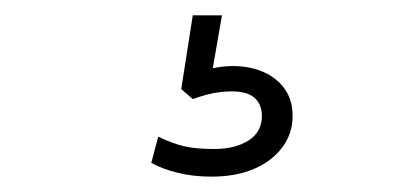

<svg xmlns="http://www.w3.org/2000/svg" viewBox="-20 -40 540 250"><path d="M255 190Q232 190 211.5 185Q191 180 177 172L186 138Q205 147 220 150.5Q235 154 259 154Q286 154 303.5 143Q321 132 321 111Q321 96 311.5 87.5Q302 79 282 79Q271 79 259.5 81Q248 83 231 89L216 76L231 -20H269L256 55L238 53Q250 50 261.5 48Q273 46 283 46Q305 46 322.5 53.5Q340 61 350.5 75.5Q361 90 361 111Q361 134 347.5 152Q334 170 310.5 180Q287 190 255 190Z"/></svg>

Font: Nunito Sans 12pt ExtraLight
Style: Regular
Weight: 200
Designer: Vernon Adams
Foundry: Vernon Adams
Version: Version 3.101;gftools[0.9.27]